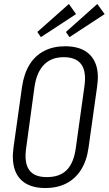

<svg xmlns="http://www.w3.org/2000/svg" viewBox="-20 -940 547 967"><path d="M208 7Q148 7 109 -16.5Q70 -40 54.5 -85.5Q39 -131 48 -197L91 -503Q101 -570 129 -615Q157 -660 202.5 -683.5Q248 -707 308 -707Q369 -707 408 -683.5Q447 -660 463 -615Q479 -570 469 -503L426 -197Q417 -131 388.5 -85.5Q360 -40 314.5 -16.5Q269 7 208 7ZM216 -48Q281 -48 316.5 -84Q352 -120 362 -196L405 -504Q416 -578 390 -615Q364 -652 301 -652Q239 -652 202 -614.5Q165 -577 154 -504L112 -196Q101 -121 126.5 -84.5Q152 -48 216 -48ZM363 -869 186 -753 168 -779 327 -920ZM507 -869 330 -753 312 -779 470 -920Z"/></svg>

Font: Pathway Extreme Condensed ExtraLight
Style: Italic
Weight: 250
Width: 3
Italic angle: -8°
Version: Version 1.001;gftools[0.9.26]